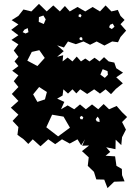

<svg xmlns="http://www.w3.org/2000/svg" viewBox="-20 -739 707 991"><path d="M569 199 535 232 518 188 477 187 465 148 433 117 438 73 403 41 440 12 404 13 419 -20 399 11 380 -20 340 2 300 -20 265 5 229 -20 189 16 149 -20 126 4 102 -20 70 -43 75 -83 45 -115 75 -147 36 -183 75 -218 41 -254 75 -290 51 -320 75 -350 43 -374 75 -398 55 -422 75 -446 51 -478 75 -510 39 -533 75 -557 38 -585 75 -613 40 -635 75 -657 101 -690 142 -680 181 -719 221 -680 255 -711 289 -680 315 -708 340 -680 380 -703 420 -680 458 -703 496 -680 525 -711 555 -680 588 -688 602 -657 623 -636 602 -614 631 -581 602 -548 589 -521 559 -525 519 -504 479 -525 445 -508 411 -525 371 -511 331 -525 310 -494 275 -505 309 -475 275 -446 306 -454 303 -422 329 -442 354 -422 376 -447 398 -422 420 -437 442 -422 468 -441 494 -422 517 -444 541 -422 570 -416 580 -387 615 -364 580 -340 614 -309 578 -280 553 -253 525 -278 496 -256 466 -278 430 -254 394 -278 374 -257 354 -278 331 -256 307 -278 303 -246 275 -230 312 -213 295 -175 329 -195 363 -175 393 -200 423 -175 455 -200 487 -175 515 -202 543 -175 582 -192 610 -160 636 -135 610 -109 630 -70 610 -31 606 10 577 -18 576 31 528 21 549 45 525 65 574 68 581 117 609 133 610 165 623 197ZM396 -666 387 -664 385 -654 395 -649 401 -658ZM216 -639 204 -659 181 -651 180 -626 206 -615ZM562 -617 548 -611 543 -598 557 -589 571 -601ZM123 -594 106 -586 97 -573 112 -566 127 -573ZM405 -543 398 -548 390 -543 392 -533 405 -531ZM183 -480 144 -471 121 -426 173 -398 211 -440ZM535 -372 510 -382 498 -354 521 -337 537 -353ZM222 -264 182 -290 151 -252 173 -213 212 -226ZM308 -137 249 -147 219 -82 280 -35 341 -80ZM410 -133 402 -141 392 -135 395 -124 406 -123ZM493 -124 484 -137 474 -124 479 -113 494 -109Z"/></svg>

Font: Rubik Gemstones
Style: Regular
Weight: 400
Designer: Hubert and Fischer, NaN
Foundry: Hubert and Fischer, NaN
Version: Version 2.200